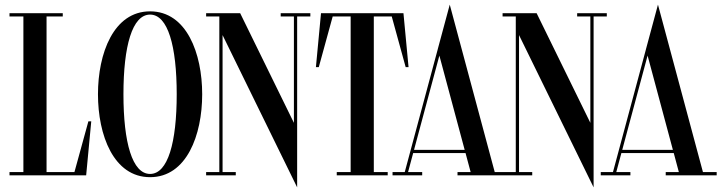

<svg xmlns="http://www.w3.org/2000/svg" viewBox="-20 -757 3114 829"><path d="M301.4 -14H181V-686H251V-700H21V-686H81V-14H21V0H352L374 -233H361.6Z M628 -708C470 -708 403 -526 403 -350C403 -174 470 8 628 8C786 8 853 -174 853 -350C853 -526 786 -708 628 -708ZM628 -6C551 -6 513 -142 513 -350C513 -558 551 -694 628 -694C705 -694 743 -558 743 -350C743 -142 705 -6 628 -6Z M1320 -700H1192V-686H1249V-226.6L1017 -700H870V-686H927V-14H870V0H998V-14H941V-605.5L1263 52V-686H1320Z M1722 -700H1366L1344 -467H1356.4L1416.5 -686H1494V-14H1434V0H1654V-14H1594V-686H1671.4L1731.6 -467H1744Z M1921.9 -737 1869.9 -544V-543.7L1727.6 -14H1674.9V0H1802.9V-14H1741.9L1763.9 -96H1990.1L2012.1 -14H1955.4V0H2175.4V-14H2116.1ZM1877.1 -517 1986.3 -110H1767.7Z M2600 -700H2472V-686H2529V-226.6L2297 -700H2150V-686H2207V-14H2150V0H2278V-14H2221V-605.5L2543 52V-686H2600Z M2820.9 -737 2768.9 -544V-543.7L2626.6 -14H2573.9V0H2701.9V-14H2640.9L2662.9 -96H2889.1L2911.1 -14H2854.4V0H3074.4V-14H3015.1ZM2776.1 -517 2885.3 -110H2666.7Z"/></svg>

Font: Picaflor 36 pt
Style: Regular
Weight: 400
Designer: Ariel Martín Pérez
Foundry: Tunera Type Foundry
Version: Version 1.000;hotconv 1.0.109;makeotfexe 2.5.65596